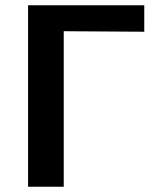

<svg xmlns="http://www.w3.org/2000/svg" viewBox="-20 -712 617 732"><path d="M87 0V-692H530V-591L223 -593V0Z"/></svg>

Font: Coval
Style: Bold
Weight: 700
Foundry: Context Ltd
Version: Version 001.000